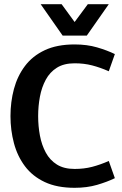

<svg xmlns="http://www.w3.org/2000/svg" viewBox="-20 -887 581 916"><path d="M336 -81Q381 -81 419.5 -91Q458 -101 499 -119L528 -37Q491 -19 443 -5Q395 9 336 9Q252 9 193.5 -18.5Q135 -46 99 -94Q63 -142 46.5 -204Q30 -266 30 -333Q30 -401 46.5 -462.5Q63 -524 99 -572Q135 -620 193.5 -647.5Q252 -675 336 -675Q395 -675 443 -661Q491 -647 528 -629L499 -547Q458 -565 419.5 -575Q381 -585 336 -585Q285 -585 251.5 -564Q218 -543 198.5 -507Q179 -471 170.5 -426Q162 -381 162 -333Q162 -285 170.5 -240Q179 -195 198.5 -159Q218 -123 251.5 -102Q285 -81 336 -81ZM499 -867 394 -717H279L174 -867H274L336 -782L399 -867Z"/></svg>

Font: Epunda Sans SemiBold
Style: Regular
Weight: 600
Designer: Simon Atzbach
Foundry: typofactur
Version: Version 2.204; ttfautohint (v1.8.4.7-5d5b)